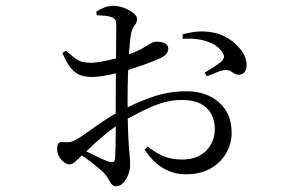

<svg xmlns="http://www.w3.org/2000/svg" viewBox="-20 -584 1040 667"><path d="M316.4 -531.1 314.4 -543.6Q327.3 -552.1 342.6 -558Q358 -563.9 374.2 -563.9Q390.5 -563.9 409.5 -557Q428.6 -550 442.4 -539.4Q456.1 -528.8 456.1 -518.9Q456.1 -505.3 448.2 -496.7Q440.3 -488.2 436 -469.9Q431.8 -450.1 429.1 -412Q426.4 -373.9 424.8 -328.8Q423.2 -283.8 423.2 -241.5Q423.2 -179.6 424.5 -140.3Q425.8 -100.9 427.6 -76.8Q429.5 -52.7 430.8 -38.2Q432.1 -23.7 432.1 -11.3Q432.1 5.7 425.4 23Q418.8 40.3 407.7 51.8Q396.6 63.3 383.2 63.3Q373.3 63.3 367 54.5Q360.6 45.8 353.7 33.5Q346.7 21.2 333.9 10Q319 -3.7 296.3 -21.2Q273.5 -38.7 251.8 -51.9L263.2 -66.3Q285.4 -55.5 312 -42.4Q338.6 -29.4 357.2 -22.6Q368.6 -19.3 373.7 -21.8Q378.7 -24.3 379.7 -35.1Q382 -69.3 382 -119.2Q382 -169.1 382 -239.2Q382 -269.1 382.4 -307.6Q382.7 -346 383 -384.1Q383.3 -422.1 383.6 -452.5Q383.9 -482.8 383.9 -496.5Q383.7 -510.4 380.3 -515.7Q376.9 -521 366.1 -525Q355.9 -528.4 344.1 -529.4Q332.2 -530.5 316.4 -531.1ZM209.4 -408.3Q228.8 -390.4 241.6 -381.1Q254.4 -371.8 267.3 -368.8Q280.1 -365.8 299 -365.8Q314.7 -366.8 333.7 -370.1Q352.7 -373.5 373.5 -378.8Q394.3 -384.1 413.9 -390.3Q462.7 -406.7 486.5 -422.8Q510.2 -439 521.3 -439.2Q525.9 -439.2 533 -438.8Q540.2 -438.4 547.2 -436.1Q554.3 -433.8 559.3 -428.9Q564.3 -424 564.5 -415.1Q564.7 -395.8 538.4 -382.5Q517 -372.5 481.8 -359.9Q446.6 -347.4 417.6 -338.7Q405.4 -334.9 383.8 -329.6Q362.1 -324.3 339.3 -320.4Q316.5 -316.5 299.8 -316.5Q279.7 -316.5 261.8 -321.9Q243.8 -327.4 227.8 -345.6Q211.8 -363.8 196.7 -400.1ZM246.3 -99.8Q260.6 -108 284.6 -125.4Q308.6 -142.8 337.8 -162.6Q366.9 -182.4 394.2 -196.6Q447.4 -225 505.4 -245.9Q563.4 -266.9 628.1 -266.9Q696.8 -266.9 740.8 -228.3Q784.7 -189.8 784.7 -123.2Q784.7 -84.5 765.5 -51.5Q746.4 -18.4 711 1.5Q675.7 21.5 626 21.5Q596.6 21.5 570.8 11.9Q545 2.3 522.9 -17Q500.8 -36.2 482.5 -64.3L493.7 -75Q515.4 -56.3 544.6 -43Q573.8 -29.8 612 -29.8Q666.4 -29.8 696.3 -60.6Q726.2 -91.4 726.2 -136.4Q726.2 -164.4 714.4 -187.3Q702.5 -210.2 677.2 -223.5Q652 -236.8 611.2 -236.8Q559.8 -236.8 503.6 -211.9Q447.4 -186.9 399.8 -157.3Q378.6 -143.9 355.6 -125.4Q332.6 -106.9 310.9 -87.3Q289.2 -67.6 271.2 -50.1Q251.3 -31.1 241.1 -22Q230.9 -12.9 221.4 -12.9Q213.9 -12.9 207.5 -16.9Q201.1 -20.9 194.4 -27.5Q186 -36.8 182.2 -46Q178.5 -55.2 178.5 -64.5Q178.5 -81.1 183.2 -86.5Q188 -92 201.6 -90.4Q217.2 -88.8 226.4 -91.4Q235.6 -94 246.3 -99.8ZM615.1 -448.9 614.1 -465Q641.2 -471.9 665.6 -474.1Q689.9 -476.4 717.1 -471.6Q747.6 -466.8 774.4 -449.5Q801.3 -432.2 818.6 -408.7Q835.9 -385.3 836.7 -359.6Q837.5 -346.7 831.4 -336.2Q825.3 -325.7 811.3 -324.3Q802.1 -323.7 795 -328.1Q787.8 -332.4 780.1 -337.3Q772.3 -342.1 760.2 -340.5Q749.9 -339.7 730.7 -332Q711.4 -324.2 699 -319L691.1 -331.4Q702.9 -338.6 723.6 -351.9Q744.4 -365.2 751.4 -373Q757.8 -380.4 758.3 -386.3Q758.9 -392.3 753.1 -401.5Q739.5 -422.4 716.7 -433.1Q693.8 -443.8 667.3 -447.6Q640.8 -451.3 615.1 -448.9Z"/></svg>

Font: Noto Serif TC
Style: Regular
Weight: 200
Designer: Ryoko NISHIZUKA 西塚涼子 (kana & ideographs); Frank Grießhammer (Latin, Greek & Cyrillic); Wenlong ZHANG 张文龙 (bopomofo); San
Foundry: Adobe
Version: Version 2.001;hotconv 1.1.0;makeotfexe 2.6.0